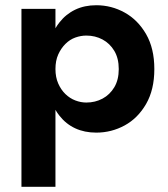

<svg xmlns="http://www.w3.org/2000/svg" viewBox="-20 -494 642 734"><path d="M62 220V-460H192V-386Q199 -398 207 -408Q232 -440 267.5 -457Q303 -474 348 -474Q406 -474 456.5 -446Q507 -418 538.5 -363.5Q570 -309 570 -230Q570 -151 538.5 -96.5Q507 -42 456.5 -14.5Q406 13 348 13Q303 13 267.5 -3.5Q232 -20 207 -52Q199 -62 192 -74V220ZM434 -230Q434 -271 417 -299.5Q400 -328 372 -343Q344 -358 310 -358Q289 -358 268 -350.5Q247 -343 230 -326Q213 -309 202.5 -285.5Q192 -262 192 -230Q192 -199 202.5 -175Q213 -151 230 -134.5Q247 -118 268 -110Q289 -102 310 -102Q344 -102 372 -117Q400 -132 417 -160.5Q434 -189 434 -230Z"/></svg>

Font: Venryn Sans SemiBold
Style: Regular
Weight: 600
Designer: Owen Earl, indestructible type* (font) & Cristiano Sobral (main changes)
Version: Version 3.60;October 28, 2020;FontCreator 13.0.0.2681 64-bit